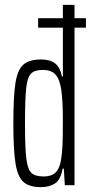

<svg xmlns="http://www.w3.org/2000/svg" viewBox="-20 -763 374 791"><path d="M334 -649H287V0H247L243 -68H238Q230 -23 207 -7.5Q184 8 149 8Q101 8 77 -13Q53 -34 44 -89Q35 -144 35 -255Q35 -366 43.5 -420.5Q52 -475 76 -496.5Q100 -518 149 -518Q187 -518 207.5 -501.5Q228 -485 235 -448H239V-649H137V-688H239V-743H287V-688H334ZM239 -268Q239 -350 232 -396Q225 -439 207.5 -457Q190 -475 157 -475Q123 -475 108 -460Q93 -445 88 -400.5Q83 -356 83 -255Q83 -153 88.5 -109Q94 -65 109.5 -50.5Q125 -36 161 -36Q191 -36 208 -51.5Q225 -67 231 -102Q236 -131 237.5 -165.5Q239 -200 239 -268Z"/></svg>

Font: Saira Ultra Condensed Light
Style: Regular
Weight: 300
Width: 1
Designer: Hector Gatti with collaboration of the Omnibus-Type team
Foundry: Omnibus-Type
Version: Version 1.001; ttfautohint (v1.8)